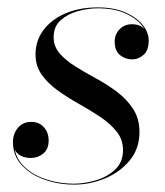

<svg xmlns="http://www.w3.org/2000/svg" viewBox="-20 -489 447 519"><path d="M180.5 10Q138.5 10 100.8 -3.2Q63 -16.5 39 -42.2Q15 -68 15 -105Q15 -127 28.2 -143.2Q41.5 -159.5 65 -159.5Q85.5 -159.5 98.5 -145.2Q111.5 -131 111.5 -109Q111.5 -86 97 -74Q82.5 -62 63.5 -62Q50.5 -62 39.5 -66.5Q28.5 -71 22.2 -80.5Q16 -90 16 -105H18Q18 -68 41.2 -43Q64.5 -18 101.8 -5.2Q139 7.5 180 7.5Q208 7.5 238.8 -1.5Q269.5 -10.5 291 -30.5Q312.5 -50.5 312.5 -83.5Q312.5 -111.5 295.5 -133Q278.5 -154.5 251.8 -172.5Q225 -190.5 194.5 -207.5Q164 -224.5 137 -243.8Q110 -263 93 -286.8Q76 -310.5 76 -342Q76 -379 97.5 -407.8Q119 -436.5 157 -452.8Q195 -469 244 -469Q288 -469 318.8 -455.5Q349.5 -442 365.8 -421.5Q382 -401 382 -380Q382 -353 368.2 -340.8Q354.5 -328.5 337 -328.5Q318.5 -328.5 304.2 -340.2Q290 -352 290 -376.5Q290 -396 303.2 -409.8Q316.5 -423.5 337 -423.5Q358 -423.5 369.5 -411.2Q381 -399 381 -380H379Q379 -400.5 363.5 -420.2Q348 -440 318 -453.2Q288 -466.5 244 -466.5Q218.5 -466.5 191 -459Q163.5 -451.5 144.2 -434.5Q125 -417.5 125 -388Q125 -363 141.8 -344Q158.5 -325 184.8 -308.8Q211 -292.5 241 -276.2Q271 -260 297.2 -240Q323.5 -220 340.2 -194Q357 -168 357 -132Q357 -87.5 331 -55.8Q305 -24 264.5 -7Q224 10 180.5 10Z"/></svg>

Font: Bodoni Moda 72pt
Style: Italic
Weight: 400
Italic angle: -13°
Designer: Owen Earl
Foundry: indestructible type
Version: Version 2.005